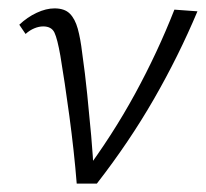

<svg xmlns="http://www.w3.org/2000/svg" viewBox="-20 -438 491 458"><path d="M163 0Q160 -38 155.5 -79Q151 -120 145.5 -161Q140 -202 134.5 -238.5Q129 -275 124 -305Q117 -345 110 -360Q103 -375 83 -375Q73 -375 62 -370.5Q51 -366 41 -357L26 -379Q45 -397 67.5 -407.5Q90 -418 110 -418Q134 -418 146.5 -405.5Q159 -393 165.5 -369.5Q172 -346 176 -312Q183 -263 188 -213.5Q193 -164 197.5 -114.5Q202 -65 204 -16L177 -20Q248 -115 302 -214Q356 -313 396 -415L451 -411Q406 -304 347 -201.5Q288 -99 211 0Z"/></svg>

Font: Ysabeau Infant Light
Style: Italic
Weight: 300
Italic angle: -12°
Designer: Christian Thalmann (Catharsis Fonts)
Version: Version 2.001;gftools[0.9.30]; featfreeze: ss01,ss02,lnum